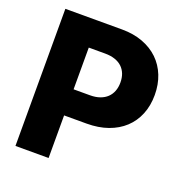

<svg xmlns="http://www.w3.org/2000/svg" viewBox="-130 -842 913 957"><g transform="rotate(20 326.0 -363.5)"><path d="M55 -727.3H355.5Q416.9 -727.3 465.9 -709Q514.9 -690.7 549.4 -657.5Q583.8 -624.3 602.3 -577.9Q620.7 -531.6 620.7 -475.5Q620.7 -419 601.9 -372.9Q583.1 -326.7 547.9 -294Q512.8 -261.4 462.7 -243.6Q412.6 -225.9 350.1 -225.9H230.8V0H55ZM317.5 -364.3Q347.3 -364.3 369.9 -372.3Q392.4 -380.3 407.7 -394.9Q422.9 -409.4 430.8 -430Q438.6 -450.6 438.6 -475.5Q438.6 -501.1 430.8 -521.3Q422.9 -541.5 407.7 -555.9Q392.4 -570.3 369.9 -577.9Q347.3 -585.6 317.5 -585.6H230.8V-364.3Z"/></g></svg>

Font: Inter P Extra Bold
Style: Regular
Weight: 800
Designer: Rasmus Andersson
Foundry: rsms
Version: Version 3.018;git-588b23468